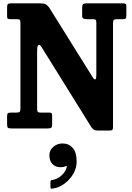

<svg xmlns="http://www.w3.org/2000/svg" viewBox="-20 -770 790 1151"><path d="M76 -655H42.5Q30.5 -655 26.5 -658.2Q22.5 -661.5 22.5 -673V-723Q22.5 -740 26.5 -745Q30.5 -750 48 -750H215.5Q243.5 -750 252.8 -745.2Q262 -740.5 274 -726L535.5 -307Q544 -293 550.8 -293.8Q557.5 -294.5 557.5 -326V-633.5Q557.5 -647 553.8 -651Q550 -655 537 -655H501.5Q487.5 -655 480 -658.5Q472.5 -662 472.5 -676.5V-723Q472.5 -739.5 477.8 -744.8Q483 -750 499.5 -750H716Q725.5 -750 731.5 -747.5Q737.5 -745 737.5 -734V-682Q737.5 -664.5 733.8 -659.8Q730 -655 716.5 -655H681Q666 -655 661.8 -650Q657.5 -645 657.5 -630V-9Q657.5 2.5 654.2 7.5Q651 12.5 639 12.5H568Q550.5 12.5 543.5 8Q536.5 3.5 529 -5.5L228 -489.5Q217 -504.5 209.8 -500Q202.5 -495.5 202.5 -459.5V-119.5Q202.5 -104 206.5 -99.5Q210.5 -95 226.5 -95H275.5Q286.5 -95 289.5 -90.8Q292.5 -86.5 292.5 -75.5V-22.5Q292.5 -6.5 285.5 -3.2Q278.5 0 264.5 0H50Q32.5 0 27.5 -4Q22.5 -8 22.5 -25.5V-73Q22.5 -89 28.2 -92Q34 -95 49.5 -95H76Q93.5 -95 98 -99.8Q102.5 -104.5 102.5 -122V-630Q102.5 -648 98.2 -651.5Q94 -655 76 -655ZM276 161.5Q276 130 299.8 110Q323.5 90 355.5 90Q392 90 415.8 116.5Q439.5 143 439.5 197.5Q439.5 239 417.8 274.8Q396 310.5 362.5 333.8Q329 357 294.5 360.5Q287.5 361.5 285 360Q282.5 358.5 282.5 351V318.5Q282.5 310.5 292.5 309Q324 305 350 280.8Q376 256.5 380.5 229Q381 222.5 373 226.5Q362 232.5 342.5 232.5Q312 232.5 294 213Q276 193.5 276 161.5Z"/></svg>

Font: Besley* Narrow
Style: Bold
Weight: 700
Width: 4
Designer: Owen Earl
Foundry: indestructible type*
Version: Version 3.000; ttfautohint (v1.8.3)